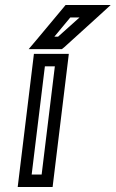

<svg xmlns="http://www.w3.org/2000/svg" viewBox="-20 -725 464 770"><path d="M194 0 253 -484 256 -509H231H141H116L113 -484L54 0L51 25H76H166H191L194 0ZM147 -25H107L160 -459H200L147 -25ZM365 -705H256H243L234 -694L128 -567L95 -528H144H218H228L237 -535L377 -662L424 -705H365ZM299 -655 213 -578H198L262 -655H299Z"/></svg>

Font: Gamestation Text Outline
Style: Italic
Weight: 400
Designer: Jonas Hecksher
Foundry: Jonas Hecksher, Playtypeª, e-types AS
Version: Version 1.003